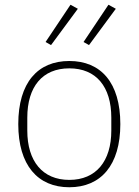

<svg xmlns="http://www.w3.org/2000/svg" viewBox="-20 -777 584 809"><path d="M272 12C139 12 57 -81 57 -254C57 -429 139 -520 272 -520C405 -520 487 -429 487 -254C487 -81 405 12 272 12ZM272 -19C385 -19 449 -98 449 -227V-281C449 -412 385 -489 272 -489C159 -489 95 -412 95 -281V-227C95 -98 159 -19 272 -19ZM195 -587 172 -600 277 -757 308 -740ZM355 -587 332 -600 437 -757 468 -740Z"/></svg>

Font: Plexus Sans ExtraLight
Style: Regular
Weight: 250
Version: Version 2.001;PS 002.001;hotconv 1.0.70;makeotf.lib2.5.58329